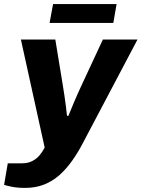

<svg xmlns="http://www.w3.org/2000/svg" viewBox="-53 -720 691 937"><path d="M70 197Q32 197 5 191.5Q-22 186 -33 182L-15 77H54Q83 77 104.5 66Q126 55 140.5 37.5Q155 20 165 0L49 -527H217L254 -301Q258 -279 261.5 -253Q265 -227 268.5 -202Q272 -177 274 -155H281Q288 -172 295.5 -190.5Q303 -209 311 -227.5Q319 -246 326.5 -263Q334 -280 341 -295L449 -527H618L351 -21Q327 25 299 64.5Q271 104 237.5 134Q204 164 162.5 180.5Q121 197 70 197ZM189 -608 206 -700H516L500 -608Z"/></svg>

Font: Archivo SemiBold ExtraBold
Style: Italic
Weight: 800
Italic angle: -10°
Version: Version 2.001